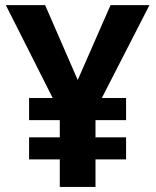

<svg xmlns="http://www.w3.org/2000/svg" viewBox="-20 -734 612 754"><path d="M475.1 -349.1V-262.2H355V-194.8H475.1V-107.9H355V0H214.8V-107.9H94.2V-194.8H214.8V-262.2H94.2V-349.1H187L2.9 -713.9H157.2L285.2 -419.9L414.1 -713.9H566.9L379.9 -349.1Z"/></svg>

Font: NotoSans-Bold
Style: Bold
Weight: 700
Designer: Monotype Design team
Foundry: Monotype Imaging Inc.
Version: Version 1.04